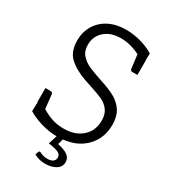

<svg xmlns="http://www.w3.org/2000/svg" viewBox="-215 -820 966 1098"><g transform="rotate(30 267.5 -271.0)"><path d="M285 6 275 42Q319 51 341.5 67Q364 83 364 111Q364 142 336 159.5Q308 177 265 177Q225 177 192 158L199 139Q202 130 209 132Q223 139 235 142.5Q247 146 263 146Q287 146 299.5 136.5Q312 127 312 111Q312 89 291 80Q270 71 227 65L245 8Q190 7 138 -9Q86 -25 52 -47L54 -106L52 -107V-199H85Q100 -199 101 -186L111 -94Q150 -71 183 -60.5Q216 -50 258 -50Q333 -50 378.5 -91Q424 -132 424 -198Q424 -241 404 -267Q384 -293 354.5 -306.5Q325 -320 275 -336L230 -351Q157 -376 115 -414.5Q73 -453 73 -527Q73 -582 99.5 -626Q126 -670 174 -694.5Q222 -719 286 -719Q333 -719 380.5 -706.5Q428 -694 470 -669L469 -619H470V-527H437Q423 -527 422 -541L411 -630Q347 -662 286 -662Q218 -662 178 -626.5Q138 -591 138 -535Q138 -494 161 -468.5Q184 -443 217 -428.5Q250 -414 313 -393Q370 -375 407.5 -353.5Q445 -332 467 -297Q489 -262 489 -208Q489 -121 434 -62.5Q379 -4 285 6Z"/></g></svg>

Font: Aleo Light
Style: Regular
Weight: 300
Designer: Alessio Laiso
Foundry: Alessio Laiso
Version: Version 2.000